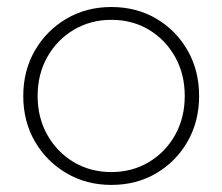

<svg xmlns="http://www.w3.org/2000/svg" viewBox="-20 -518 635 548"><path d="M297.9 9.8Q226.6 9.8 169.7 -23.7Q112.8 -57.1 79.6 -114.3Q46.4 -171.4 46.4 -244.1Q46.4 -316.4 79.6 -373.8Q112.8 -431.2 169.7 -464.6Q226.6 -498 297.9 -498Q369.6 -498 426.3 -464.6Q482.9 -431.2 515.6 -373.8Q548.3 -316.4 548.3 -244.1Q548.3 -171.9 515.6 -114.5Q482.9 -57.1 426.3 -23.7Q369.6 9.8 297.9 9.8ZM297.9 -26.9Q357.4 -26.9 405 -55.4Q452.6 -84 480 -133.1Q507.3 -182.1 507.3 -244.1Q507.3 -306.2 480 -355.2Q452.6 -404.3 405.3 -432.9Q357.9 -461.4 297.9 -461.4Q238.3 -461.4 190.4 -432.9Q142.6 -404.3 115 -355.2Q87.4 -306.2 87.4 -244.1Q87.4 -182.1 115 -133.1Q142.6 -84 190.2 -55.4Q237.8 -26.9 297.9 -26.9Z"/></svg>

Font: Kumbh Sans ExtraLight
Style: Regular
Weight: 250
Version: Version 1.005